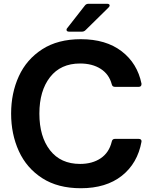

<svg xmlns="http://www.w3.org/2000/svg" viewBox="-20 -985 807 1019"><path d="M39 -382Q39 -491 80 -580.5Q121 -670 204 -723.5Q287 -777 409 -777Q542 -777 625.5 -713Q709 -649 731 -541V-539Q731 -524 716 -524H590Q576 -524 573 -538Q559 -591 514.5 -619.5Q470 -648 405 -648Q302 -648 245.5 -575.5Q189 -503 189 -382Q189 -260 245.5 -187.5Q302 -115 405 -115Q470 -115 514.5 -145Q559 -175 573 -233Q576 -248 590 -248H716Q724 -248 728 -244Q732 -240 731 -233Q710 -118 626.5 -52Q543 14 409 14Q287 14 204 -39.5Q121 -93 80 -183Q39 -273 39 -382ZM347 -817Q333 -817 333 -827Q333 -832 337 -836L430 -955Q437 -965 450 -965H548Q555 -965 558.5 -962.5Q562 -960 562 -956Q562 -951 556 -945L434 -825Q426 -817 415 -817Z"/></svg>

Font: Open Sauce Two
Style: Bold
Weight: 700
Designer: Alfredo Marco Pradil
Foundry: Creative Sauce Fz LLC
Version: Version 1.477